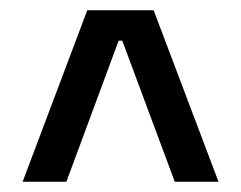

<svg xmlns="http://www.w3.org/2000/svg" viewBox="-20 -659 468 373"><path d="M24 -306 149.5 -639H278.5L404.5 -306H319.5L217.5 -580H210.5L109 -306Z"/></svg>

Font: Anek Malayalam Medium
Style: Regular
Weight: 500
Designer: Maithili Shingre (Malayalam) & Yesha Goshar (Latin)
Foundry: Ek Type
Version: Version 1.003